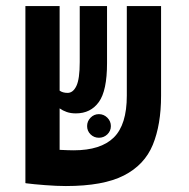

<svg xmlns="http://www.w3.org/2000/svg" viewBox="-20 -606 626 635"><path d="M197.8 9.3Q168 9.3 129.4 6.3Q90.8 3.4 64.9 0V-0.5H64V-585.9H177.2V-306.2Q187.5 -298.8 203.6 -298.8Q221.7 -298.8 232.7 -321.8Q243.7 -344.7 243.7 -400.9V-585.9H334V-397Q334 -306.2 306.9 -268.6Q279.8 -231 231 -231Q213.9 -231 200.7 -235.6Q187.5 -240.2 177.2 -247.6V-110.4Q207.5 -108.9 224.1 -108.9Q313 -108.9 356.2 -151.1Q399.4 -193.4 399.4 -289.6V-585.9H512.7V-289.1Q512.7 -193.8 485.4 -127.2Q458 -60.5 389.6 -25.6Q321.3 9.3 197.8 9.3ZM307.1 -150.4Q291 -150.4 279.5 -161.6Q268.1 -172.9 268.1 -189Q268.1 -205.1 279.5 -216.8Q291 -228.5 307.1 -228.5Q323.2 -228.5 335 -216.8Q346.7 -205.1 346.7 -189Q346.7 -172.9 335 -161.6Q323.2 -150.4 307.1 -150.4Z"/></svg>

Font: Cascadia Code SemiBold
Style: Regular
Weight: 600
Monospace: yes
Designer: Aaron Bell
Foundry: Saja Typeworks
Version: Version 2404.023; ttfautohint (v1.8.4)